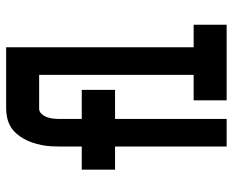

<svg xmlns="http://www.w3.org/2000/svg" viewBox="-88 -688 775 640"><g transform="rotate(-90 300.0 -367.5)"><path d="M132 0V-372H55V-483H132V-555Q132 -570 133 -586Q134 -602 137 -617Q140 -632 145 -647Q150 -662 157.5 -675.5Q165 -689 175.5 -701Q186 -713 199 -720.5Q212 -728 227.5 -731.5Q243 -735 258 -735H388V-625H258Q248 -625 240.5 -616.5Q233 -608 229.5 -597.5Q226 -587 225 -576.5Q224 -566 224 -555V-483H321V-372H224V0ZM286 0V-110H371V-625H296V-735H463V-110H538V0Z"/></g></svg>

Font: Iosevka Extrabold Extended
Style: Regular
Weight: 800
Width: 7
Monospace: yes
Designer: Belleve Invis
Foundry: Belleve Invis
Version: Version 32.5.0; ttfautohint (v1.8.4)